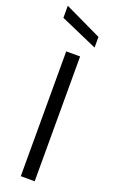

<svg xmlns="http://www.w3.org/2000/svg" viewBox="-177 -970 610 1012"><g transform="rotate(20 128.0 -464.5)"><path d="M89.1 0V-700H167.1V0ZM222.6 -770.1 14.7 -861.3V-928.9L222.6 -829.9Z"/></g></svg>

Font: Envelope Sans Variable
Style: Regular
Weight: 500
Designer: Andreas Rasmussen / Norman Anderson
Foundry: mail.de GmbH
Version: Version 1.150